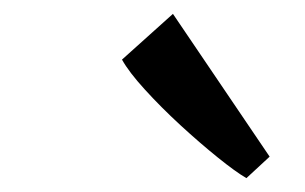

<svg xmlns="http://www.w3.org/2000/svg" viewBox="-20 -887 440 277"><path d="M335.5 -630Q320 -639 294.2 -659.8Q268.5 -680.5 240.2 -706.5Q212 -732.5 189 -757.8Q166 -783 156 -801L229.5 -867L369 -661Z"/></svg>

Font: Merriweather Medium
Style: Italic
Weight: 500
Italic angle: -7.8°
Version: Version 2.101